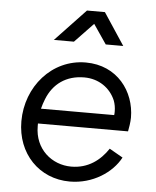

<svg xmlns="http://www.w3.org/2000/svg" viewBox="-55 -837 728 896"><g transform="rotate(5 308.5 -389.0)"><path d="M268 -640 355 -731 417 -640H499L400 -790H316L174 -640ZM305 12C413 12 503 -49 541 -121L478 -157C441 -101 385 -58 306 -58C215 -58 134 -125 134 -232C134 -237 134 -241 134 -245H556C559 -260 564 -289 564 -310C564 -432 480 -548 332 -548C173 -548 56 -411 56 -249C56 -97 162 12 305 12ZM142 -315C146 -331 151 -346 157 -361C186 -434 246 -478 331 -478C399 -478 453 -440 477 -383C483 -367 486 -350 486 -333C486 -327 486 -321 485 -315Z"/></g></svg>

Font: Plus Jakarta Sans
Style: Italic
Weight: 400
Italic angle: -8°
Designer: Gumpita Rahayu
Foundry: Tokotype
Version: Version 2.071;gftools[0.9.30]